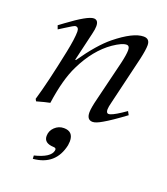

<svg xmlns="http://www.w3.org/2000/svg" viewBox="-137 -559 814 937"><g transform="rotate(20 270.0 -91.0)"><path d="M500 -96 510 -78Q441 -27 404 -6Q372 13 355 13Q325 13 325 -26Q325 -49 338 -100L388 -305Q399 -352 399 -375Q399 -398 383 -398Q360 -398 316 -368Q237 -313 185 -206Q148 -132 130 -4Q108 0 62 13L56 2Q84 -91 120 -266Q135 -339 135 -375Q135 -398 118 -398Q111 -398 68 -370L41 -353L34 -372L61 -392Q158 -464 189 -464Q213 -464 213 -432Q213 -416 207 -392L172 -243H176Q246 -344 305 -392Q394 -464 448 -464Q480 -464 480 -430Q480 -406 469 -357L410 -109Q403 -82 403 -70Q403 -50 415 -50Q431 -50 475 -79ZM143 282 142 265Q224 245 231 207Q234 193 218 193Q168 191 168 154Q168 127 188 108Q208 89 235 89Q284 89 284 140Q284 145 282 161Q258 272 143 282Z"/></g></svg>

Font: GFS Didot
Style: Italic
Weight: 400
Italic angle: -12°
Designer: Takis Katsoulidis and George D. Matthiopoulos
Foundry: George Matthiopoulos and Takis Katsoulidis
Version: Version 1.0